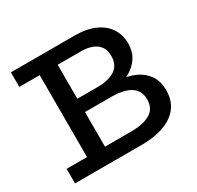

<svg xmlns="http://www.w3.org/2000/svg" viewBox="-148 -856 1052 1027"><g transform="rotate(-30 378.0 -343.0)"><path d="M36 0V-90H162V-596H36V-686H427Q503 -686 554 -663Q605 -640 631 -599.5Q657 -559 657 -507Q657 -461 637.5 -427.5Q618 -394 585 -372Q572 -363 558 -356Q591 -348 619 -335Q659 -315 683.5 -279Q708 -243 708 -188Q708 -98 640 -49Q572 0 444 0ZM273 -90H434Q508 -90 551.5 -114.5Q595 -139 595 -197Q595 -235 575.5 -258.5Q556 -282 520 -293Q484 -304 435 -304H273ZM273 -386H400Q465 -386 505 -411.5Q545 -437 545 -494Q545 -532 527.5 -554Q510 -576 481.5 -586Q453 -596 420 -596H273Z"/></g></svg>

Font: BioRhyme ExtraBold Medium
Style: Regular
Weight: 500
Version: Version 1.600;gftools[0.9.33]